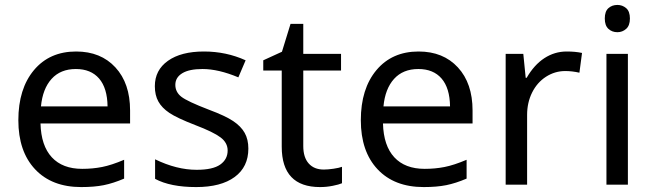

<svg xmlns="http://www.w3.org/2000/svg" viewBox="-20 -757 2679 787"><path d="M291 -474.1Q228 -474.1 191.4 -433.6Q154.8 -393.1 147.9 -320.8H420.9Q419.9 -396 386.2 -435.1Q352.5 -474.1 291 -474.1ZM313 9.8Q192.4 9.8 123.8 -63.2Q55.2 -136.2 55.2 -264.2Q55.2 -393.1 119.1 -469.5Q183.1 -545.9 292 -545.9Q393.1 -545.9 453.1 -480.7Q513.2 -415.5 513.2 -304.2V-251H146Q148.4 -159.7 192.4 -112.3Q236.3 -64.9 316.9 -64.9Q359.9 -64.9 398.4 -72.5Q437 -80.1 488.8 -102.1V-24.9Q444.3 -5.9 405.3 2Q366.2 9.8 313 9.8Z M998 -147.9Q998 -72.8 941.9 -31.5Q885.7 9.8 784.2 9.8Q678.2 9.8 615.7 -23.9V-104Q704.1 -61 786.1 -61Q852.5 -61 882.8 -82.5Q913.1 -104 913.1 -140.1Q913.1 -171.9 884 -193.8Q855 -215.8 780.8 -244.1Q705.1 -273.4 674.3 -294.2Q643.6 -314.9 629.2 -340.8Q614.7 -366.7 614.7 -403.8Q614.7 -469.7 668.5 -507.8Q722.2 -545.9 815.9 -545.9Q907.2 -545.9 986.8 -509.8L957 -439.9Q875.5 -474.1 810.1 -474.1Q755.4 -474.1 727.1 -456.8Q698.7 -439.5 698.7 -409.2Q698.7 -379.9 723.1 -360.6Q747.6 -341.3 836.9 -307.1Q903.8 -282.2 935.8 -260.7Q967.8 -239.3 982.9 -212.4Q998 -185.5 998 -147.9Z M1307.1 -62Q1324.2 -62 1347.2 -65.4Q1370.1 -68.8 1381.8 -73.2V-5.9Q1369.6 -0.5 1344 4.6Q1318.4 9.8 1292 9.8Q1134.8 9.8 1134.8 -155.8V-467.8H1059.1V-509.8L1135.7 -544.9L1170.9 -659.2H1223.1V-536.1H1377.9V-467.8H1223.1V-158.2Q1223.1 -111.8 1245.4 -86.9Q1267.6 -62 1307.1 -62Z M1694.8 -474.1Q1631.8 -474.1 1595.2 -433.6Q1558.6 -393.1 1551.8 -320.8H1824.7Q1823.7 -396 1790 -435.1Q1756.3 -474.1 1694.8 -474.1ZM1716.8 9.8Q1596.2 9.8 1527.6 -63.2Q1459 -136.2 1459 -264.2Q1459 -393.1 1522.9 -469.5Q1586.9 -545.9 1695.8 -545.9Q1796.9 -545.9 1856.9 -480.7Q1917 -415.5 1917 -304.2V-251H1549.8Q1552.2 -159.7 1596.2 -112.3Q1640.1 -64.9 1720.7 -64.9Q1763.7 -64.9 1802.2 -72.5Q1840.8 -80.1 1892.6 -102.1V-24.9Q1848.1 -5.9 1809.1 2Q1770 9.8 1716.8 9.8Z M2302.7 -545.9Q2338.4 -545.9 2365.7 -540L2355 -459Q2325.2 -465.8 2296.9 -465.8Q2254.4 -465.8 2218 -442.4Q2181.6 -418.9 2161.1 -377.7Q2140.6 -336.4 2140.6 -286.1V0H2052.7V-536.1H2125L2134.8 -438H2138.7Q2169.4 -491.2 2211.4 -518.6Q2253.4 -545.9 2302.7 -545.9Z M2459 -681.2Q2459 -710.4 2473.9 -723.6Q2488.8 -736.8 2510.7 -736.8Q2531.2 -736.8 2546.6 -723.6Q2562 -710.4 2562 -681.2Q2562 -652.3 2546.6 -638.7Q2531.2 -625 2510.7 -625Q2488.8 -625 2473.9 -638.7Q2459 -652.3 2459 -681.2ZM2553.7 0H2465.8V-536.1H2553.7Z"/></svg>

Font: NotoSans
Style: Regular
Weight: 400
Designer: Monotype Design team
Foundry: Monotype Imaging Inc.
Version: Version 1.04; ttfautohint (v1.4.1)